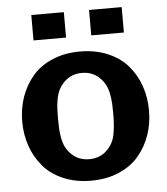

<svg xmlns="http://www.w3.org/2000/svg" viewBox="-53 -772 731 838"><g transform="rotate(-5 312.5 -353.5)"><path d="M511.2 -613.8H368.2V-725.1H511.2ZM257.8 -613.8H115.2V-725.1H257.8ZM434.1 -265.1Q434.1 -292 433.1 -309.3Q432.1 -326.7 428.2 -349.4Q424.3 -372.1 415 -390.4Q405.8 -408.7 391.1 -422.9Q359.9 -454.1 313 -454.1Q266.1 -454.1 234.9 -422.9Q220.2 -408.7 210.9 -390.4Q201.7 -372.1 197.8 -349.4Q193.8 -326.7 192.9 -309.3Q191.9 -292 191.9 -265.1Q191.9 -238.3 192.9 -220.9Q193.8 -203.6 197.8 -180.7Q201.7 -157.7 210.9 -139.4Q220.2 -121.1 234.9 -106.9Q265.6 -76.2 313 -76.2Q360.4 -76.2 391.1 -106.9Q418.5 -133.8 426.3 -171.6Q434.1 -209.5 434.1 -265.1ZM313 -547.9Q380.4 -547.9 434.3 -524.9Q488.3 -502 522 -462.6Q555.7 -423.3 573.2 -372.8Q590.8 -322.3 590.8 -265.1Q590.8 -208 573.2 -157.7Q555.7 -107.4 522.2 -67.9Q488.8 -28.3 434.8 -5.1Q380.9 18.1 313 18.1Q245.6 18.1 191.7 -4.9Q137.7 -27.8 104 -67.4Q70.3 -106.9 52.7 -157.5Q35.2 -208 35.2 -265.1Q35.2 -322.3 52.7 -372.3Q70.3 -422.4 103.8 -462.2Q137.2 -502 191.2 -524.9Q245.1 -547.9 313 -547.9Z"/></g></svg>

Font: Aurulent Sans
Style: Bold
Weight: 700
Version: Version 2007.05.04